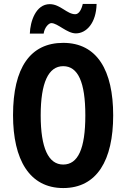

<svg xmlns="http://www.w3.org/2000/svg" viewBox="-20 -942 639 972"><path d="M131 -772H201C205 -802 226 -825 240 -825C272 -825 319 -773 364 -773C417 -773 467 -825 469 -922H399C393 -895 380 -870 361 -870C319 -870 285 -921 232 -921C161 -921 133 -833 131 -772ZM553 -358C553 -585 472 -725 300 -725C134 -725 46 -600 46 -359C46 -134 129 10 300 10C471 10 553 -131 553 -358ZM186 -358C186 -523 225 -607 300 -607C375 -607 412 -526 412 -358C412 -189 375 -109 300 -109C225 -109 186 -193 186 -358Z"/></svg>

Font: Noto Sans Gurmukhi ExtraCondensed
Style: Bold
Weight: 700
Width: 2
Designer: Jelle Bosma - Monotype Design Team
Foundry: Monotype Imaging Inc.
Version: Version 2.004